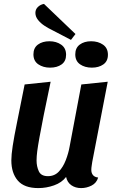

<svg xmlns="http://www.w3.org/2000/svg" viewBox="-20 -942 595 982"><path d="M176 20Q104 20 71 -18.5Q38 -57 38 -122Q38 -150 45 -196Q52 -242 67.5 -318Q83 -394 106 -510L239 -524Q217 -421 203.5 -352.5Q190 -284 182 -240Q174 -196 170.5 -169Q167 -142 167 -121Q167 -91 178.5 -66Q190 -41 225 -41Q259 -41 281 -64.5Q303 -88 316.5 -123Q330 -158 336 -192L396 -510L531 -524L452 -115Q451 -107 449 -95Q447 -83 447 -73Q447 -57 455.5 -46.5Q464 -36 482 -34Q474 -6 448.5 7Q423 20 395 20Q366 20 345 5.5Q324 -9 318 -37Q296 -8 256.5 6Q217 20 176 20ZM343 -738 247 -788Q228 -797 208 -810Q188 -823 174.5 -840Q161 -857 161 -876Q161 -894 174 -906.5Q187 -919 205 -922L366 -768ZM236 -596Q201 -596 176 -613Q151 -630 151 -664Q151 -697 174 -714Q197 -731 233 -731Q268 -731 293 -713.5Q318 -696 318 -662Q318 -629 295 -612.5Q272 -596 236 -596ZM450 -596Q414 -596 389.5 -613Q365 -630 365 -664Q365 -697 388 -714Q411 -731 446 -731Q482 -731 507 -713.5Q532 -696 532 -662Q532 -629 508.5 -612.5Q485 -596 450 -596Z"/></svg>

Font: Sansita Swashed Medium
Style: Regular
Weight: 500
Designer: Pablo Cosgaya
Foundry: Omnibus-Type
Version: Version 1.003; ttfautohint (v1.8.3)